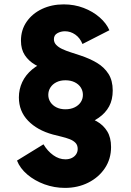

<svg xmlns="http://www.w3.org/2000/svg" viewBox="-20 -748 612 899"><path d="M284.2 131.8Q234.4 131.8 188.2 115Q142.1 98.1 107.9 69.1Q73.7 40 59.6 3.9L183.6 -72.3Q202.1 -41 229.2 -21.5Q256.3 -2 286.1 -2Q303.2 -2 316.2 -8.3Q329.1 -14.6 336.4 -25.6Q343.8 -36.6 343.8 -50.8Q343.8 -68.4 333.5 -79.1Q323.2 -89.8 306.2 -96.4Q289.1 -103 268.6 -107.9Q248 -112.8 227.5 -118.2Q154.3 -138.2 111.3 -182.9Q68.4 -227.5 68.4 -292Q68.4 -330.1 84.2 -363.8Q100.1 -397.5 131.1 -423.3Q162.1 -449.2 208 -463.9V-418Q173.3 -428.2 143.8 -445.3Q114.3 -462.4 96.2 -489.7Q78.1 -517.1 78.1 -557.6Q78.1 -607.9 104.7 -646.2Q131.3 -684.6 176.8 -706.1Q222.2 -727.5 278.3 -727.5Q328.1 -727.5 371.6 -710.9Q415 -694.3 446.5 -666.7Q478 -639.2 492.2 -606.4L366.2 -542Q354.5 -570.8 332.3 -586.2Q310.1 -601.6 284.2 -601.6Q264.6 -601.6 248.5 -592.5Q232.4 -583.5 232.4 -564.5Q232.4 -549.3 242.9 -538.1Q253.4 -526.9 271 -518.6Q288.6 -510.3 310.8 -503.2Q333 -496.1 356.4 -488.3Q399.4 -474.1 433.6 -453.9Q467.8 -433.6 487.8 -402.3Q507.8 -371.1 507.8 -324.2Q507.8 -281.2 491 -250Q474.1 -218.8 442.1 -196.5Q410.2 -174.3 364.3 -158.2V-206.1Q402.3 -197.3 433.1 -179.9Q463.9 -162.6 481.9 -133.3Q500 -104 500 -59.6Q500 -3.9 471.2 39.3Q442.4 82.5 393.3 107.2Q344.2 131.8 284.2 131.8ZM286.1 -236.3Q311 -236.3 329.6 -245.4Q348.1 -254.4 358.2 -269.8Q368.2 -285.2 368.2 -303.7Q368.2 -322.8 358.2 -338.4Q348.1 -354 329.6 -363Q311 -372.1 286.1 -372.1Q262.2 -372.1 244.1 -363Q226.1 -354 216.1 -338.4Q206.1 -322.8 206.1 -303.7Q206.1 -285.2 216.1 -269.8Q226.1 -254.4 244.1 -245.4Q262.2 -236.3 286.1 -236.3Z"/></svg>

Font: Reddit Sans Black
Style: Regular
Weight: 900
Version: Version 1.014